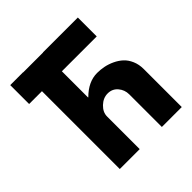

<svg xmlns="http://www.w3.org/2000/svg" viewBox="-220 -1034 1207 1207"><g transform="rotate(-45 383.5 -430.0)"><path d="M165 -860V-859H342V-860H652V-692H342V-459H344Q413 -528 491 -528Q521 -528 551 -522Q581 -516 611 -502Q641 -488 664 -467Q687 -446 701.5 -412.5Q716 -379 716 -338V0H539V-290Q539 -330 513.5 -360Q488 -390 447 -390Q407 -390 374.5 -359Q342 -328 342 -290V0H165V-692H51V-860Z"/></g></svg>

Font: Hussar
Style: BoldWeb
Weight: 700
Foundry: Cannot Into Space Fonts
Version: Version 2.00